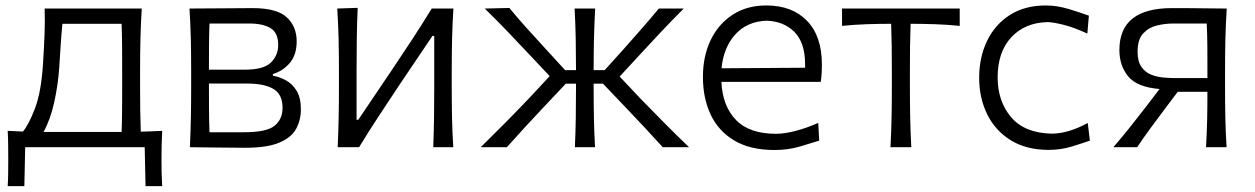

<svg xmlns="http://www.w3.org/2000/svg" viewBox="-20 -526 4483 686"><path d="M7.5 139Q9 115.5 9.2 92Q9.5 68.5 9.5 45Q9.5 20.5 9.2 -5.2Q9 -31 7.5 -58.5Q33 -57 62 -56Q83 -81 105 -138.8Q127 -196.5 133.5 -295.5Q137.5 -358.5 139.2 -404.5Q141 -450.5 139.5 -495.5H486.5Q483 -440 481.8 -387Q480.5 -334 480.5 -269.5V-219.5Q480.5 -172 481 -133.2Q481.5 -94.5 483 -55.5Q502 -56 521.2 -56.8Q540.5 -57.5 559.5 -58.5Q558 -31 557.5 -5.2Q557 20.5 557 45Q557 68.5 557.5 92Q558 115.5 559.5 139H500L497 0H70L67 139ZM191.5 -54.5H375Q385 -54.5 394.8 -54.5Q404.5 -54.5 414.5 -54.5Q416 -93.5 416.2 -132.8Q416.5 -172 416.5 -219.5V-269.5Q416.5 -319 416.2 -359.8Q416 -400.5 414.5 -441H203Q199.5 -405.5 197 -368Q194.5 -330.5 191.5 -282.5Q187.5 -223.5 173.8 -161Q160 -98.5 135.5 -54.5Q150 -54.5 163.8 -54.5Q177.5 -54.5 191.5 -54.5Z M658.5 0Q661 -55.5 662 -107Q663 -158.5 663 -219.5V-269.5Q663 -334 661.8 -387Q660.5 -440 657 -495.5Q701 -495.5 763.8 -496.2Q826.5 -497 883 -497Q969 -497 1004.5 -464.2Q1040 -431.5 1040 -378Q1040 -330.5 1015.8 -301.5Q991.5 -272.5 955 -261.5V-255.5Q978.5 -251.5 1001.5 -239Q1024.5 -226.5 1039.8 -201.8Q1055 -177 1055 -135Q1055 -97 1038.2 -66Q1021.5 -35 978.2 -16.5Q935 2 855.5 2Q797 2 745.8 1Q694.5 0 658.5 0ZM728.5 -442Q727 -400 726.8 -361Q726.5 -322 726.5 -277H853.5Q922.5 -277 948.2 -302.8Q974 -328.5 974 -365.5Q974 -408.5 947 -425.2Q920 -442 870.5 -442ZM728.5 -53.5H852Q932 -53.5 960.8 -76.5Q989.5 -99.5 989.5 -141Q989.5 -189 957 -208.2Q924.5 -227.5 862.5 -227.5H726.5V-221Q726.5 -175.5 726.8 -135.5Q727 -95.5 728.5 -53.5Z M1186.5 0Q1189 -55.5 1190 -107Q1191 -158.5 1191 -219.5V-269.5Q1191 -334 1189.8 -387Q1188.5 -440 1185 -495.5L1258 -498Q1255.5 -443.5 1254.8 -391.2Q1254 -339 1254 -275.5V-98H1260L1377.5 -272Q1415 -327.5 1451.8 -383.8Q1488.5 -440 1522.5 -495.5H1600Q1596.5 -440 1595.2 -387Q1594 -334 1594 -269.5V-219.5Q1594 -158.5 1595 -107Q1596 -55.5 1599.5 0H1528Q1530 -55 1530.8 -106.2Q1531.5 -157.5 1531.5 -218V-397.5H1525L1409 -225.5Q1371 -168.5 1334 -112.2Q1297 -56 1263 0Z M1697.5 0Q1742 -43.5 1784.8 -86.8Q1827.5 -130 1868.5 -173L1944 -254L1879.5 -322.5Q1838.5 -366 1797.8 -408.8Q1757 -451.5 1712 -495.5L1800 -497.5Q1829.5 -461.5 1862.2 -425.2Q1895 -389 1928 -353L1999 -275.5H2038V-276.5Q2038 -335.5 2037 -388Q2036 -440.5 2033 -495.5H2106.5Q2103.5 -441 2102.2 -388.2Q2101 -335.5 2101 -276.5V-275.5H2140.5L2210 -352.5Q2241.5 -388 2273.2 -424.2Q2305 -460.5 2334 -495.5H2423Q2379.5 -452 2339 -409Q2298.5 -366 2259.5 -323.5L2194 -252.5L2268.5 -173.5Q2310.5 -130.5 2353.5 -87Q2396.5 -43.5 2442 0H2348Q2315.5 -36 2283.2 -70.5Q2251 -105 2216.5 -141L2134.5 -227H2101V-211Q2101 -153.5 2102 -103.8Q2103 -54 2106 0H2034Q2036.5 -54 2037.2 -103.8Q2038 -153.5 2038 -211V-227H2001.5L1919 -139.5Q1886 -104.5 1853.8 -69.5Q1821.5 -34.5 1791 0Z M2747.5 10Q2660.5 10 2603.8 -23.8Q2547 -57.5 2519.2 -116.5Q2491.5 -175.5 2491.5 -251Q2491.5 -325.5 2519.2 -383Q2547 -440.5 2597.8 -473.5Q2648.5 -506.5 2718 -506.5Q2810 -506.5 2863.2 -451.8Q2916.5 -397 2916.5 -295.5Q2916.5 -259.5 2912.5 -233.5H2557.5Q2561.5 -147.5 2609.2 -97.8Q2657 -48 2752.5 -48Q2783.5 -48 2823.5 -58.5Q2863.5 -69 2903.5 -87L2907 -23.5Q2877.5 -14 2836.2 -2Q2795 10 2747.5 10ZM2719 -452Q2649 -449.5 2607 -402.8Q2565 -356 2558 -282L2856.5 -284Q2856.5 -287 2856.5 -290Q2856.5 -293 2856.5 -296Q2856.5 -373.5 2818.5 -411.8Q2780.5 -450 2719 -452Z M3161.5 0Q3164.5 -55.5 3165.5 -107Q3166.5 -158.5 3166.5 -219.5V-269.5Q3166.5 -319 3166 -359.8Q3165.5 -400.5 3164 -441Q3121.5 -441 3077 -439.5Q3032.5 -438 2988.5 -433.5V-495.5H3409V-433.5Q3365.5 -438 3320.8 -439.5Q3276 -441 3233.5 -441Q3232 -400.5 3231.5 -359.8Q3231 -319 3231 -269.5V-219.5Q3231 -158.5 3232 -107Q3233 -55.5 3236 0Z M3726.5 9.5Q3647.5 9.5 3592 -24.5Q3536.5 -58.5 3507.5 -117Q3478.5 -175.5 3478.5 -248Q3478.5 -321.5 3506.8 -380Q3535 -438.5 3588.2 -472.5Q3641.5 -506.5 3717 -506.5Q3756 -506.5 3798.5 -493.8Q3841 -481 3870.5 -470L3865 -406Q3817.5 -428 3779.5 -437.5Q3741.5 -447 3722.5 -447Q3641.5 -445 3593 -392.5Q3544.5 -340 3544.5 -249.5Q3544.5 -164 3592.8 -107.2Q3641 -50.5 3737.5 -48.5Q3796 -48.5 3866.5 -86.5L3874 -23.5Q3847 -14 3808.5 -2.2Q3770 9.5 3726.5 9.5Z M3958 0Q3988.5 -35.5 4017 -71.2Q4045.5 -107 4072.5 -142L4123 -208Q4043 -214.5 4011.2 -252.8Q3979.5 -291 3979.5 -347.5Q3979.5 -497 4167 -497Q4200.5 -497 4237.2 -496.8Q4274 -496.5 4307.2 -496Q4340.5 -495.5 4363 -495.5Q4359.5 -440 4358.2 -387Q4357 -334 4357 -269.5V-219.5Q4357 -158.5 4358 -107Q4359 -55.5 4362.5 0H4289Q4292 -50.5 4293 -97.2Q4294 -144 4294 -198H4188L4142 -137Q4116.5 -103 4091 -68.5Q4065.5 -34 4043 0ZM4179 -247H4294V-270Q4294 -317 4293.8 -358.5Q4293.5 -400 4291.5 -442H4172Q4143 -442 4113.8 -435Q4084.5 -428 4064.5 -406.5Q4044.5 -385 4044.5 -341.5Q4044.5 -306.5 4058.2 -287Q4072 -267.5 4093 -259.2Q4114 -251 4137 -249Q4160 -247 4179 -247Z"/></svg>

Font: Commissioner Flair Light
Style: Regular
Weight: 300
Designer: Kostas Bartsokas
Foundry: Kostas Bartsokas
Version: Version 1.000; ttfautohint (v1.8.3)